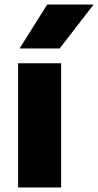

<svg xmlns="http://www.w3.org/2000/svg" viewBox="-20 -828 434 848"><path d="M60 0V-548.5H250V0ZM66.5 -614 188.5 -808H393.5L243.5 -614Z"/></svg>

Font: Encode Sans Semi Expanded ExtraBold
Style: Regular
Weight: 800
Width: 6
Designer: Multiple Designers
Foundry: Impallari Type
Version: Version 3.000; ttfautohint (v1.8.3) -l 8 -r 50 -G 200 -x 14 